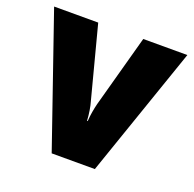

<svg xmlns="http://www.w3.org/2000/svg" viewBox="-103 -659 773 765"><g transform="rotate(20 283.5 -276.5)"><path d="M192 0 1 -553H188L268 -247Q272 -234 275.5 -212.5Q279 -191 280 -170H283Q284 -190 287.5 -210Q291 -230 295 -246L379 -553H566L375 0Z"/></g></svg>

Font: Noto Sans Sinhala UI SemiCondensed Black
Style: Regular
Weight: 900
Width: 4
Designer: Jelle Bosma - Monotype Design Team
Foundry: Monotype Imaging Inc.
Version: Version 2.006; ttfautohint (v1.8.4.7-5d5b)